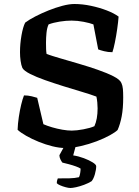

<svg xmlns="http://www.w3.org/2000/svg" viewBox="-20 -740 696 960"><path d="M305 0Q277 0 242.5 -8.5Q208 -17 173.5 -31Q139 -45 111 -61Q83 -77 68 -91Q69 -121 74 -154.5Q79 -188 86 -217Q93 -246 100 -263Q120 -263 138.5 -258.5Q157 -254 166 -251L197 -119Q215 -111 240.5 -103.5Q266 -96 292 -91.5Q318 -87 339 -87Q363 -87 397.5 -93.5Q432 -100 452 -109Q468 -144 468 -198Q468 -211 466.5 -227.5Q465 -244 462 -257Q433 -268 389 -281Q345 -294 297 -309Q249 -324 205 -339.5Q161 -355 130.5 -370.5Q100 -386 92 -400Q86 -414 83 -435.5Q80 -457 80 -479Q80 -521 87.5 -563.5Q95 -606 106 -627Q126 -642 157 -658Q188 -674 223 -688Q258 -702 292 -711Q326 -720 352 -720Q392 -720 434.5 -711Q477 -702 513.5 -688Q550 -674 573 -657Q571 -630 566 -595Q561 -560 554.5 -528Q548 -496 542 -479Q520 -479 500.5 -484Q481 -489 471 -493L447 -618Q429 -625 398 -631Q367 -637 338 -637Q310 -637 278.5 -632Q247 -627 223 -618Q215 -601 212.5 -576Q210 -551 210 -526Q210 -509 210.5 -494.5Q211 -480 213 -470Q238 -461 281 -448.5Q324 -436 373.5 -421.5Q423 -407 469 -391Q515 -375 547.5 -358.5Q580 -342 587 -325Q593 -312 594.5 -295Q596 -278 596 -253Q596 -198 588.5 -158.5Q581 -119 568 -90Q557 -79 529 -63.5Q501 -48 463 -33.5Q425 -19 383.5 -9.5Q342 0 305 0ZM332 200Q323 200 308 196Q293 192 280.5 186.5Q268 181 264 176Q264 167 266 161Q268 155 269 152Q303 152 328 151.5Q353 151 375 146Q379 138 381 125Q383 112 383 103Q376 98 359.5 92Q343 86 324 81Q305 76 292 73Q287 67 282 56.5Q277 46 277 36Q287 17 296.5 0.5Q306 -16 319 -37H366L346 37Q373 41 399.5 51Q426 61 443.5 72Q461 83 461 91Q461 108 454.5 131Q448 154 438 166Q422 176 400.5 184Q379 192 360.5 196Q342 200 332 200Z"/></svg>

Font: Texturina SemiBold
Style: Regular
Weight: 600
Designer: Guillermo Torres Carreño
Foundry: Omnibus-Type
Version: Version 1.002; ttfautohint (v1.8.3)